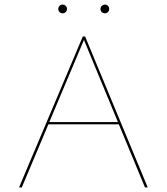

<svg xmlns="http://www.w3.org/2000/svg" viewBox="-20 -817 727 837"><path d="M234 -778Q234 -786 239.5 -791.5Q245 -797 253 -797Q261 -797 266.5 -791.5Q272 -786 272 -778Q272 -770 266.5 -764.5Q261 -759 253 -759Q245 -759 239.5 -764.5Q234 -770 234 -778ZM418 -778Q418 -786 424 -791.5Q430 -797 437 -797Q445 -797 450.5 -791.5Q456 -786 456 -778Q456 -770 450.5 -764.5Q445 -759 437 -759Q429 -759 423.5 -764.5Q418 -770 418 -778ZM498 -275H191L75 0H63L341 -658H351L624 0H612ZM494 -285 346 -643 195 -285Z"/></svg>

Font: Ysabeau Infant Hairline
Style: Regular
Weight: 100
Designer: Christian Thalmann (Catharsis Fonts)
Version: Version 0.003